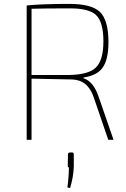

<svg xmlns="http://www.w3.org/2000/svg" viewBox="-20 -718 646 986"><path d="M117 -690Q197 -698 336 -698Q448 -698 492 -658Q537 -615 537 -502Q537 -411 506 -369Q477 -330 409 -320V-316Q460 -300 487 -220L563 0H536L461 -219Q431 -308 349 -310L142 -314V0H117ZM337 -333Q434 -335 471 -370Q511 -407 511 -506Q511 -605 473 -641Q437 -675 340 -675Q208 -675 142 -673V-333ZM351 65Q359 65 359 75V135Q358 187 340 248L326 244Q333 198 334 142Q328 142 328 133L329 75Q329 65 340 65Z"/></svg>

Font: Taylor Sans Thin
Style: Regular
Weight: 100
Italic angle: -8°
Designer: Natanael Gama
Version: Version 1.001 September 8, 2015